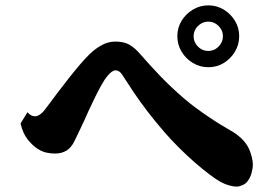

<svg xmlns="http://www.w3.org/2000/svg" viewBox="-20 -796 1040 720"><path d="M761.2 -775.9Q793 -775.9 819.1 -760Q845.2 -744.1 861.1 -718Q877 -691.9 877 -660.2Q877 -628.9 861.1 -602.3Q845.2 -575.7 819.1 -559.8Q793 -543.9 761.2 -543.9Q730 -543.9 703.4 -559.8Q676.8 -575.7 660.9 -602.3Q645 -628.9 645 -660.2Q645 -691.9 660.9 -718Q676.8 -744.1 703.4 -760Q730 -775.9 761.2 -775.9ZM761.2 -714.8Q746.1 -714.8 733.6 -707.3Q721.2 -699.7 713.6 -687.5Q706.1 -675.3 706.1 -660.2Q706.1 -645 713.6 -632.6Q721.2 -620.1 733.6 -612.5Q746.1 -605 761.2 -605Q776.4 -605 788.6 -612.5Q800.8 -620.1 808.3 -632.6Q815.9 -645 815.9 -660.2Q815.9 -675.3 808.3 -687.5Q800.8 -699.7 788.6 -707.3Q776.4 -714.8 761.2 -714.8ZM412.1 -640.1Q444.3 -640.1 464.6 -628.7Q484.9 -617.2 504.9 -594.2Q540 -553.7 581.1 -510.7Q622.1 -467.8 675.8 -421.9Q693.4 -407.2 715.1 -391.1Q736.8 -375 759.8 -359.4Q782.7 -343.8 804.9 -330.1Q827.1 -316.4 845.2 -306.2Q867.7 -293.5 885 -277.1Q902.3 -260.7 912.1 -241.2Q918.9 -227.5 923.6 -209.5Q928.2 -191.4 928.2 -180.2Q928.2 -164.6 923.3 -147Q918.5 -129.4 908.2 -116.2Q901.4 -106.9 888.9 -101.6Q876.5 -96.2 868.2 -96.2Q855.5 -96.2 839.6 -100.6Q823.7 -105 807.1 -113.8Q790 -123.5 764.6 -142.6Q739.3 -161.6 710.2 -187Q681.2 -212.4 651.9 -241.5Q622.6 -270.5 597.2 -299.8Q560.5 -342.3 532.7 -378.7Q504.9 -415 482.2 -448.7Q459.5 -482.4 438 -516.1Q427.7 -532.2 413.1 -532.2Q399.9 -532.2 381.8 -509.8Q373 -499.5 361.6 -479.2Q350.1 -459 337.9 -434.3Q325.7 -409.7 314.5 -385.3Q303.2 -360.8 294.9 -341.8Q284.2 -318.8 275.4 -300.5Q266.6 -282.2 259.8 -268.1Q248 -243.2 230 -231.7Q211.9 -220.2 186 -220.2Q170.9 -220.2 154.5 -223.6Q138.2 -227.1 121.1 -237.8Q102.5 -250 84.2 -272.5Q65.9 -294.9 57.1 -333L83 -375Q90.3 -366.7 97.2 -363.3Q104 -359.9 111.8 -359.9Q120.1 -359.9 130.9 -367.4Q141.6 -375 153.8 -392.1Q174.3 -419.4 195.8 -448Q217.3 -476.6 238.5 -503.4Q259.8 -530.3 279.3 -553.2Q298.8 -576.2 314.9 -591.8Q335 -611.8 360.1 -626Q385.3 -640.1 412.1 -640.1Z"/></svg>

Font: BIZ UDMincho
Style: Bold
Weight: 700
Monospace: yes
Designer: TypeBank Co., Ltd.
Foundry: Morisawa Inc.
Version: Version 1.06